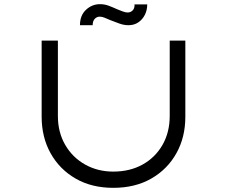

<svg xmlns="http://www.w3.org/2000/svg" viewBox="-20 -895 1091 922"><path d="M524 7Q420 7 343 -37.5Q266 -82 223 -159Q180 -236 180 -335V-700H258V-338Q258 -260 293 -199.5Q328 -139 388.5 -105Q449 -71 524 -71Q604 -71 665 -105Q726 -139 760.5 -199.5Q795 -260 795 -338V-700H870V-334Q870 -236 827 -159Q784 -82 706.5 -37.5Q629 7 524 7ZM597 -774Q575 -774 553 -782Q531 -790 508 -799Q494 -805 482 -810Q470 -815 459 -815Q445 -815 435 -804.5Q425 -794 425 -774H364Q364 -821 393 -848Q422 -875 460 -875Q482 -875 502 -867.5Q522 -860 544 -850Q556 -845 569.5 -840Q583 -835 593 -835Q607 -835 617 -845Q627 -855 626 -874H687Q687 -846 675.5 -823.5Q664 -801 644 -787.5Q624 -774 597 -774Z"/></svg>

Font: Lexend Zetta Light
Style: Regular
Weight: 300
Designer: Bonnie Shaver-Troup, Thomas Jockin
Foundry: Lexend
Version: Version 1.007